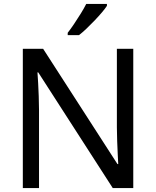

<svg xmlns="http://www.w3.org/2000/svg" viewBox="-20 -964 800 984"><path d="M663 0H558L176 -593H172Q174 -570 175.5 -538.5Q177 -507 178.5 -471.5Q180 -436 180 -399V0H97V-714H201L582 -123H586Q585 -139 583.5 -171Q582 -203 580.5 -241Q579 -279 579 -311V-714H663ZM528 -934Q519 -920 502 -900Q485 -880 464.5 -858.5Q444 -837 423.5 -817.5Q403 -798 385 -784H327V-796Q342 -815 359.5 -841Q377 -867 394 -894.5Q411 -922 422 -944H528Z"/></svg>

Font: Noto Sans Meetei Mayek
Style: Regular
Weight: 400
Designer: Monotype Design Team and Neelakash Kshetrimayum
Foundry: Monotype Imaging Inc.
Version: Version 2.002